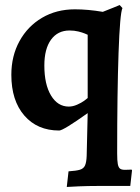

<svg xmlns="http://www.w3.org/2000/svg" viewBox="-20 -508 557 762"><path d="M324 111 328 -59Q231 10 215 10Q128 10 76.5 -49.5Q25 -109 25 -211Q25 -286 57.5 -345Q90 -404 147 -437.5Q204 -471 277 -471Q329 -471 388 -461Q414 -471 432 -478.5Q450 -486 455 -488L466 -476Q456 -455 450.5 -298Q445 -141 445 101Q445 130 447.5 143Q450 156 456 161Q462 166 476 166Q486 166 493 165.5Q500 165 502 165L504 168L497 230H369Q329 230 293.5 231.5Q258 233 245 234L252 172Q283 170 297.5 165.5Q312 161 317.5 148.5Q323 136 324 111ZM256 -387Q209 -387 182.5 -350.5Q156 -314 156 -248Q156 -173 182.5 -129Q209 -85 253 -85Q269 -85 286 -92.5Q303 -100 314 -108Q325 -116 328 -119V-370Q326 -371 316.5 -375Q307 -379 291 -383Q275 -387 256 -387Z"/></svg>

Font: Sahitya
Style: Bold
Weight: 700
Designer: Juan Pablo del Peral
Foundry: Juan Pablo del Peral (http://www.huertatipografica.com)
Version: Version 1.001;PS 001.000;hotconv 1.0.70;makeotf.lib2.5.58329